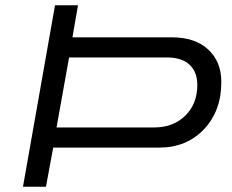

<svg xmlns="http://www.w3.org/2000/svg" viewBox="-20 -706 879 726"><path d="M66.9 0 188 -686H274.9L253.9 -564.9H628.9Q717.8 -564.9 767.3 -518.8Q816.9 -472.7 816.9 -396Q816.9 -286.1 751 -217Q685.1 -147.9 582 -147.9H181.2L153.8 0ZM193.8 -224.1H563Q635.3 -224.1 680.7 -268.8Q726.1 -313.5 726.1 -384.8Q726.1 -433.6 696.8 -461.2Q667.5 -488.8 609.9 -488.8H241.2Z"/></svg>

Font: Archivo Expanded Light
Style: Italic
Weight: 300
Width: 7
Italic angle: -10°
Designer: Hector Gatti
Foundry: Omnibus-Type
Version: Version 2.001